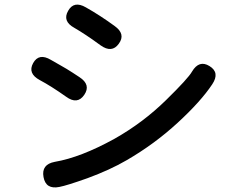

<svg xmlns="http://www.w3.org/2000/svg" viewBox="-20 -783 1040 834"><path d="M238 29Q179 41 169 -14Q159 -69 218 -80Q330 -99 477 -180Q601 -250 701 -348Q798 -443 814 -472Q845 -524 890 -496Q936 -468 902 -417Q853 -343 752 -250Q651 -157 530 -87Q458 -45 360 -9Q270 23 238 29ZM346 -371Q316 -327 267 -363Q202 -409 153 -435Q99 -464 124 -509Q149 -554 201 -523L243 -499Q270 -484 296 -467L325 -448Q376 -415 346 -371ZM496 -593Q466 -551 417 -586Q350 -635 303 -662Q250 -691 276 -736Q301 -781 353 -751Q415 -716 478 -670Q527 -635 496 -593Z"/></svg>

Font: Resource Han Rounded TW Medium
Style: Regular
Weight: 500
Designer: Cyano Hao (round all glyphs); Ryoko NISHIZUKA 西塚涼子 (kana, bopomofo & ideographs); Paul D. Hunt (Latin, Greek & Cyrillic)
Foundry: Cyano Hao
Version: 0.990